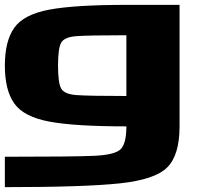

<svg xmlns="http://www.w3.org/2000/svg" viewBox="-20 -645 884 790"><path d="M500 -250V-500Q341.8 -500 293 -496.1Q244.1 -492.2 231.4 -468.8Q218.8 -445.3 218.8 -375Q218.8 -304.7 231.4 -281.2Q244.1 -257.8 293 -253.9Q341.8 -250 500 -250ZM0 0Q281.2 0 367.2 -3.9Q453.1 -7.8 476.6 -31.2Q500 -54.7 500 -125Q289.1 -125 183.6 -144.5Q78.1 -164.1 39.1 -218.8Q0 -273.4 0 -375Q0 -476.6 39.1 -531.2Q78.1 -585.9 183.6 -605.5Q289.1 -625 500 -625H718.8V-125Q718.8 -7.8 668.9 43Q619.1 93.8 473.6 109.4Q328.1 125 0 125Z"/></svg>

Font: CraftyPE
Style: Regular
Weight: 400
Designer: Erek Butcher
Foundry: Haunted Coop
Version: Version 0.018;April 4, 2024;FontCreator 15.0.0.2962 64-bit